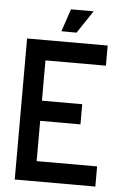

<svg xmlns="http://www.w3.org/2000/svg" viewBox="-56 -850 581 890"><g transform="rotate(5 234.5 -404.5)"><path d="M421.9 -562.5H140.6V-375H328.1V-281.2H140.6V-93.8H421.9V0H46.9V-656.2H421.9ZM237.8 -808.6H343.3L272.9 -703.1L202.6 -703.6Z"/></g></svg>

Font: Lambda
Style: Regular
Weight: 400
Designer: GGBotNet
Version: 0.22